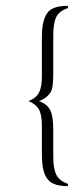

<svg xmlns="http://www.w3.org/2000/svg" viewBox="-20 -442 253 660"><path d="M124 90.8Q124 154.8 147 177.7Q165 197.8 213.4 197.8V189.9Q184.1 179.7 173.6 158.7Q163.1 137.7 163.1 95.7V3.4Q163.1 -41.5 153.1 -62.5Q143.1 -83.5 114.3 -94.7Q143.1 -105.5 155.3 -127.4Q160.2 -137.7 161.6 -153.6Q163.1 -169.4 163.1 -192.9V-320.8Q163.1 -362.8 173.6 -383.8Q184.1 -404.8 213.4 -414.1V-421.9Q166 -421.9 147 -402.8Q124 -377 124 -316.9V-180.7Q124 -142.6 114 -123.5Q104 -104.5 78.1 -94.7Q104 -83.5 114 -65.4Q124 -47.4 124 -8.3Z"/></svg>

Font: ML-NILA05
Style: Regular
Weight: 400
Designer: CLT@C-DIT
Version: Version ML-NILA05 1.0